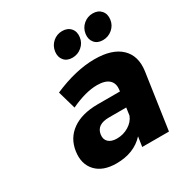

<svg xmlns="http://www.w3.org/2000/svg" viewBox="-178 -906 1003 1051"><g transform="rotate(-30 323.0 -380.5)"><path d="M97.2 -161.1Q108.4 -238.3 168.5 -281Q228.5 -323.7 328.1 -324.2H470.2L471.2 -332Q477.1 -372.6 453.4 -394.8Q429.7 -417 377.9 -417Q306.2 -417 210.9 -372.1L178.2 -485.8Q318.4 -546.9 437 -546.9Q547.9 -546.9 602.3 -495.4Q656.7 -443.8 644 -352.1L592.8 0H423.8L433.1 -62Q369.1 7.8 257.8 7.8Q172.4 7.8 129.4 -38.8Q86.4 -85.4 97.2 -161.1ZM261.2 -172.9Q256.8 -143.6 274.7 -126.2Q292.5 -108.9 328.1 -108.9Q368.7 -108.9 402.6 -129.6Q436.5 -150.4 449.2 -183.1L456.1 -231H347.2Q269.5 -231 261.2 -172.9ZM272 -690.9Q276.9 -725.1 302 -747.1Q327.1 -769 360.8 -769Q395 -769 414.1 -747.1Q433.1 -725.1 428.2 -690.9Q423.8 -657.7 397.9 -635.7Q372.1 -613.8 337.9 -613.8Q304.2 -613.8 285.9 -635.5Q267.6 -657.2 272 -690.9ZM464.8 -690.9Q469.7 -725.1 495.1 -747.1Q520.5 -769 554.2 -769Q587.9 -769 606.9 -747.1Q626 -725.1 621.1 -690.9Q616.7 -657.7 590.8 -635.7Q564.9 -613.8 530.8 -613.8Q497.1 -613.8 478.8 -635.5Q460.4 -657.2 464.8 -690.9Z"/></g></svg>

Font: Trueno
Style: Bold Italic
Weight: 700
Designer: Julieta Ulanovsky
Foundry: Julieta Ulanovsky
Version: Version 3.001b | FøM Fix